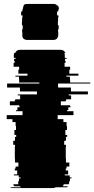

<svg xmlns="http://www.w3.org/2000/svg" viewBox="-20 -952 477 972"><path d="M437 -529H274V-509H339V-489H425V-474H328V-469H340V-449H315V-444H313V-439H288V-419H335V-414H337V-409H326V-394H319V-389H352V-369H272V-349H301V-334H317V-314H319V-294H311V-269H320V-259H314V-244H313V-239H305V-219H314V-209H313V-149H314V-129H331V-109H317V-99H313V-89H325V-69H308V-64H333V-54H342V-49H334V-34H330V-27Q330 -25 329.5 -23Q329 -21 328 -19H303Q302 -14 297 -9H325Q321 -5 319 -4H262Q257 0 248 0H44Q35 0 30 -4H87Q83 -5 81 -9H53Q48 -14 47 -19H73Q72 -22 72 -27V-34H76V-49H84V-54H75V-64H50V-69H67V-89H55V-99H59V-109H73V-129H56V-149H55V-209H56V-219H47V-239H55V-244H56V-259H62V-269H53V-294H61V-314H59V-334H43V-349H14V-369H94V-389H61V-394H68V-409H79V-414H77V-419H30V-439H55V-444H57V-449H82V-469H70V-474H167V-489H81V-509H16V-529H179V-534H77V-549H76V-564H58V-569H119V-579H73V-599H77V-614H49V-634H54V-644H51V-654H59V-659H50V-673Q50 -678 52 -684H57Q64 -700 82 -700H286Q304 -700 311 -684H306Q308 -678 308 -673V-659H317V-654H309V-644H312V-634H307V-614H335V-599H331V-579H377V-569H316V-564H334V-549H335V-534H437ZM275 -894H269V-874H276V-864H274V-844H273V-824H277V-804H274V-789H275V-773Q275 -770 274 -769Q272 -758 265 -754Q260 -750 252 -750H116Q107 -750 103 -754H102Q95 -758 93 -769V-789H92V-804H95V-824H91V-844H92V-864H94V-874H87V-894H93V-904H96V-909Q96 -917 101 -924H98Q104 -932 116 -932H252Q263 -932 269 -924H273Q278 -917 278 -909V-904H275Z"/></svg>

Font: Rubik Glitch
Style: Regular
Weight: 400
Designer: Hubert and Fischer, NaN
Foundry: Hubert and Fischer, NaN
Version: Version 2.200